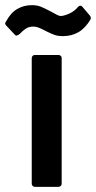

<svg xmlns="http://www.w3.org/2000/svg" viewBox="-67 -724 372 744"><path d="M68 0Q63 0 59.5 -3.5Q56 -7 56 -12V-499Q56 -504 59.5 -507.5Q63 -511 68 -511H160Q165 -511 168.5 -507.5Q172 -504 172 -499V-12Q172 -7 168.5 -3.5Q165 0 160 0ZM177 -584Q158 -584 145 -588.5Q132 -593 112 -603Q109 -605 97.5 -610.5Q86 -616 78 -618.5Q70 -621 62 -621Q45 -621 33 -613Q21 -605 10 -593Q5 -588 -3 -586Q-4 -586 -4 -586Q-7 -586 -10 -590L-42 -624Q-47 -629 -47 -633Q-47 -637 -44 -640Q-26 -674 -0.5 -689Q25 -704 56 -704Q76 -704 90 -698.5Q104 -693 127 -681Q146 -671 154 -666.5Q162 -662 169 -662Q173 -662 177 -663Q215 -672 235 -697Q240 -702 244 -702Q249 -702 252 -698L281 -664Q285 -659 285 -654Q285 -652 284 -649Q263 -614 236.5 -599Q210 -584 177 -584Z"/></svg>

Font: LinhAnh SemBd
Style: Regular
Weight: 600
Monospace: yes
Designer: Jeremy Tribby
Foundry: Tribby Type
Version: Version 1.408